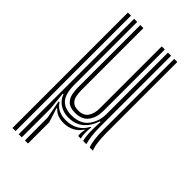

<svg xmlns="http://www.w3.org/2000/svg" viewBox="-245 -671 941 941"><g transform="rotate(45 225.5 -200.0)"><path d="M89.8 200V-600H111.2V-163.5Q111.2 -103 134.5 -75.6Q157.8 -48.2 206.2 -48.2Q267.2 -48.2 295.8 -86.1Q324.2 -124 324.2 -174.8V-600H345.8V-110.2Q345.8 -40.8 358.8 0H336.2Q330.5 -21.2 329.5 -48Q328.5 -74.8 330 -104.8Q330.2 -110 330.6 -115.2Q331 -120.5 331.2 -126H326Q312.2 -81.2 281.2 -55.1Q250.2 -29 201.5 -29.5Q170.2 -29.8 143.6 -46.4Q117 -63 106 -94.2H101.8L111.2 -0.5V200ZM46.5 200V-600H68V200ZM211.2 -69.2Q174.2 -69.2 157.8 -85.8Q141.2 -102.2 137 -125.1Q132.8 -148 132.8 -167.5V-600H154.2V-168.8Q154.2 -150.8 157.8 -132.1Q161.2 -113.5 174 -100.9Q186.8 -88.2 214.5 -88.2Q249.2 -88.2 265.1 -110.9Q281 -133.5 281 -171V-600H302.5V-173Q302.5 -128.5 280.4 -98.9Q258.2 -69.2 211.2 -69.2ZM381.2 0Q367.5 -37.8 367.5 -110.2V-600H389V-110.2Q389 -74.5 392.8 -45.5Q396.5 -16.5 404.2 0ZM132.8 200 132.2 41.2 114 -52.2 121 -52Q132.5 -31.8 154.6 -21.6Q176.8 -11.5 203.8 -11.5Q242.8 -11.5 270.9 -28.5Q299 -45.5 313 -74.8H317.5Q315.2 -54 315.4 -35Q315.5 -16 319.8 0H302.2Q298 -16.2 304.5 -43.8H301.5Q268.5 6 204.8 6Q160 6 135 -22H130.2L154.2 52.2V200Z"/></g></svg>

Font: Big Shoulders Inline Display
Style: Bold
Weight: 700
Designer: Patric King
Foundry: XO Type Co
Version: Version 1.000